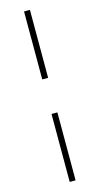

<svg xmlns="http://www.w3.org/2000/svg" viewBox="-137 -799 506 977"><g transform="rotate(-15 116.5 -311.0)"><path d="M101 -402V-760H132V-402ZM101 138V-220H132V138Z"/></g></svg>

Font: IBM Plex Sans Condensed ExtraLight
Style: Regular
Weight: 200
Width: 3
Designer: Mike Abbink, Paul van der Laan, Pieter van Rosmalen
Foundry: Bold Monday
Version: Version 1.3